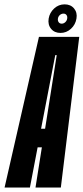

<svg xmlns="http://www.w3.org/2000/svg" viewBox="-64 -840 374 860"><path d="M-43.5 0 110.5 -675H291L208.5 0H95L123.5 -180H104.5L70 0ZM120 -263.5H138L190 -593H183.5ZM207 -692.5Q180 -692.5 164.8 -711Q149.5 -729.5 154 -757Q158.5 -783.5 178.5 -802Q198.5 -820.5 225.5 -820.5Q252.5 -820.5 267.8 -802Q283 -783.5 278.5 -757Q274 -729.5 253.8 -711Q233.5 -692.5 207 -692.5ZM212.5 -734Q221 -734 228.2 -740.5Q235.5 -747 237 -757Q238.5 -766.5 233.8 -772.8Q229 -779 220.5 -779Q211.5 -779 204.2 -772.8Q197 -766.5 195.5 -757Q194 -747 198.8 -740.5Q203.5 -734 212.5 -734Z"/></svg>

Font: Anybody UltraCondensed SemiBold
Style: Italic
Weight: 600
Width: 1
Italic angle: -10°
Designer: Tyler Finck
Foundry: Etcetera Type Company
Version: Version 1.010; ttfautohint (v1.8.3) -l 8 -r 50 -G 200 -x 14 